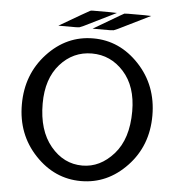

<svg xmlns="http://www.w3.org/2000/svg" viewBox="-58 -905 899 976"><g transform="rotate(5 391.5 -417.0)"><path d="M58.1 -345.2Q58.1 -499 156.5 -605Q254.9 -710.9 391.1 -710.9Q525.9 -710.9 625 -605.5Q724.1 -500 724.1 -345.9Q724.1 -191.9 625 -87.4Q525.9 17.1 390.9 17.1Q255.9 17.1 157 -87.6Q58.1 -192.4 58.1 -345.2ZM163.1 -358.9Q163.1 -221.7 229.5 -141.8Q295.9 -62 391.1 -62Q481.9 -62 551 -139.9Q620.1 -217.8 620.1 -358.9Q620.1 -485.8 553.5 -559.8Q486.8 -633.8 390.9 -633.8Q294.9 -633.8 229 -559.8Q163.1 -485.8 163.1 -358.9ZM208 -759.8Q356.9 -846.7 362.8 -849.1Q367.7 -851.1 375 -851.1H462.9L499 -850.1L336.9 -770L315.9 -761.2L298.8 -759.8ZM382.8 -759.8 517.1 -838.9 537.1 -850.1 556.2 -851.1H638.2L673.8 -850.1L511.2 -770L490.2 -761.2L473.1 -759.8Z"/></g></svg>

Font: CMU Bright
Style: SemiBold
Weight: 600
Version: Version 0.7.0